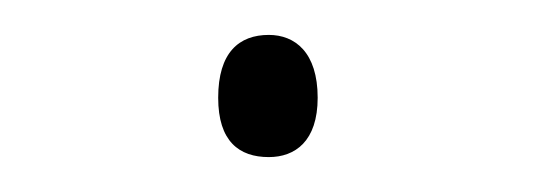

<svg xmlns="http://www.w3.org/2000/svg" viewBox="-20 -665 306 110"><path d="M134 -575C149 -575 162 -584 162 -609C162 -635 149 -645 134 -645C117 -645 105 -635 105 -609C105 -584 117 -575 134 -575Z"/></svg>

Font: Noto Serif Devanagari Condensed Thin
Style: Regular
Weight: 100
Width: 3
Designer: Universal Thirst, Indian Type Foundry and the Monotype Design Team
Foundry: Monotype Imaging Inc.
Version: Version 2.004